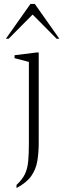

<svg xmlns="http://www.w3.org/2000/svg" viewBox="-20 -727 322 977"><path d="M177 0Q177 50 170 92Q163 134 139.5 168Q116 202 64 230V214Q94 186 107 158.5Q120 131 123.5 93.5Q127 56 127 0V-412L54 -431V-446L167 -460H177ZM10 -530 135 -707H157L282 -530H268L146 -653L24 -530Z"/></svg>

Font: Spectral ExtraLight
Style: Regular
Weight: 275
Designer: Jean-Baptiste Levee
Foundry: Production Type
Version: Version 2.001